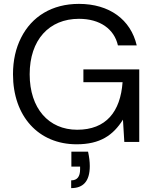

<svg xmlns="http://www.w3.org/2000/svg" viewBox="-20 -732 797 990"><path d="M375 12C496 12 563 -34 614 -115L621 0H698V-374H410V-308H612C601 -156 527 -63 378 -63C231 -63 133 -173 133 -349C133 -526 233 -635 387 -635C496 -635 569 -582 588 -498H685C654 -631 544 -712 387 -712C248 -712 144 -647 89 -538C61 -483 47 -420 47 -349C47 -133 178 12 375 12ZM347 238C408 238 443 204 443 124C443 102 440 77 434 50H348V127H393V141C393 179 378 198 347 198Z"/></svg>

Font: Rootstock Sans Body
Style: Regular
Weight: 400
Designer: Colophon Foundry, Jonny Pinhorn
Foundry: Colophon Foundry
Version: Version 1.200;FEAKit 1.0